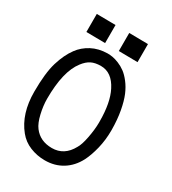

<svg xmlns="http://www.w3.org/2000/svg" viewBox="-194 -902 906 1012"><g transform="rotate(30 259.0 -396.0)"><path d="M92.3 -799.3 207 -797.9V-688L92.3 -689.5ZM290.5 -797.9 405.3 -796.4V-686.5L290.5 -688ZM246.1 -647.5Q261.2 -647.5 277.3 -644.8Q293.5 -642.1 315.7 -633.1Q337.9 -624 357.4 -609.6Q377 -595.2 397.2 -569.1Q417.5 -543 431.9 -508.8Q446.3 -474.6 455.8 -423.3Q465.3 -372.1 465.8 -310.1V-304.7Q465.8 -248 452.9 -194.8Q439.9 -141.6 420.9 -104.5Q393.1 -51.3 346.7 -22.5Q300.3 6.3 240.2 6.3Q192.9 6.3 150.1 -11Q107.4 -28.3 79.1 -63.5Q11.7 -146 11.7 -279.3Q11.7 -393.1 31.2 -458.3Q50.8 -523.4 83 -566.9Q108.9 -602.5 150.4 -624.5Q191.9 -646.5 246.1 -647.5ZM129.9 -119.6Q168.5 -68.4 240.2 -68.4Q314.9 -68.4 354.5 -141.6Q368.7 -164.1 378.4 -214.4Q388.2 -264.6 388.7 -306.2V-315.4Q388.7 -430.2 354.5 -496.6Q315.9 -572.8 249 -572.8Q214.4 -572.8 190.9 -561.3Q167.5 -549.8 146.5 -522Q88.9 -447.8 88.9 -281.2Q88.9 -239.3 99.9 -191.9Q110.8 -144.5 129.9 -119.6Z"/></g></svg>

Font: FantasqueSansM Nerd Font
Style: Regular
Weight: 400
Monospace: yes
Designer: Jany Belluz
Version: Version 1.8.0 ; ttfautohint (v1.8.2);Nerd Fonts 3.4.0